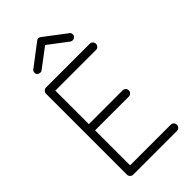

<svg xmlns="http://www.w3.org/2000/svg" viewBox="-279 -1010 1090 1090"><g transform="rotate(-45 266.5 -464.5)"><path d="M100 0Q90 0 82.5 -7.5Q75 -15 75 -25V-675Q75 -685 82.5 -692.5Q90 -700 100 -700H451Q462 -700 469 -692.5Q476 -685 476 -675Q476 -665 469 -657.5Q462 -650 451 -650H125V-381H396Q406 -381 413.5 -374Q421 -367 421 -356Q421 -346 413.5 -338.5Q406 -331 396 -331H125V-50H451Q462 -50 469 -43Q476 -36 476 -25Q476 -15 469 -7.5Q462 0 451 0ZM150 -786Q143 -781 133.5 -782.5Q124 -784 117 -791Q112 -799 113 -808.5Q114 -818 122 -824L252 -923Q267 -935 282 -923L412 -824Q420 -819 421 -809Q422 -799 416 -791Q410 -784 400.5 -782.5Q391 -781 383 -786L267 -874Z"/></g></svg>

Font: Kurewa Gothic CJK TC Regular
Style: Regular
Weight: 400
Designer: Max Yao
Foundry: Max-Everyday
Version: Version 1.071; ttfautohint (v1.8.3)